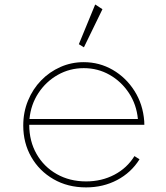

<svg xmlns="http://www.w3.org/2000/svg" viewBox="-20 -798 719 834"><path d="M354 16Q428 16 488.8 -16Q549.5 -48 586 -106L564 -120Q532 -68 476.8 -39Q421.5 -10 354 -10Q282.5 -10 226.5 -41.8Q170.5 -73.5 138.8 -129.2Q107 -185 107 -256H607Q607 -265.5 606.5 -271.5Q601 -345 564.2 -403Q527.5 -461 469.8 -494.5Q412 -528 343.5 -528Q290 -528 242.5 -507Q195 -486 158.8 -448.8Q122.5 -411.5 101.8 -361.2Q81 -311 81 -252.5Q81 -177 115.8 -116.2Q150.5 -55.5 212.2 -19.8Q274 16 354 16ZM108 -281Q114 -344 147 -394Q180 -444 231.5 -473Q283 -502 344 -502Q405 -502 456 -473Q507 -444 540 -394Q573 -344 579 -281ZM344.5 -592.5 425 -758 393.5 -778.5 322.5 -606Z"/></svg>

Font: Spartan Thin
Style: Regular
Weight: 100
Designer: Matt Bailey, Mirko Velimirovic
Foundry: Matt Bailey
Version: Version 1.003; ttfautohint (v1.8.3)